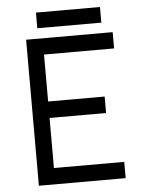

<svg xmlns="http://www.w3.org/2000/svg" viewBox="-56 -871 704 917"><g transform="rotate(-5 295.5 -412.5)"><path d="M151 -750H458V-825H151ZM93 0H509V-78H172V-318H443V-397H172V-622H508V-700H93Z"/></g></svg>

Font: Unageo
Style: Regular
Weight: 400
Designer: Richard Sepsi
Foundry: Richard Sepsi
Version: Version 2.000